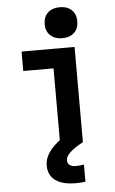

<svg xmlns="http://www.w3.org/2000/svg" viewBox="-63 -784 625 1043"><g transform="rotate(-5 250.0 -262.0)"><path d="M241 0V-414H76V-520H365V0ZM303 -573Q263 -573 238.5 -595.5Q214 -618 214 -657Q214 -697 238.5 -719.5Q263 -742 303 -742Q344 -742 368 -719.5Q392 -697 392 -657Q392 -618 368 -595.5Q344 -573 303 -573ZM305 218Q259 218 225.5 205.5Q192 193 175 168.5Q158 144 158 109Q158 72 181 38Q204 4 251 -30L364 0Q320 23 295 46Q270 69 270 90Q270 102 275.5 109.5Q281 117 291 121Q301 125 314 125Q326 125 338 124Q350 123 360 121V215Q348 216 334.5 217Q321 218 305 218Z"/></g></svg>

Font: M PLUS Code Latin SemiBold
Style: Regular
Weight: 600
Designer: Coji Morishita
Foundry: UNDERFOREST DESIGN
Version: Version 1.002; ttfautohint (v1.8.3)